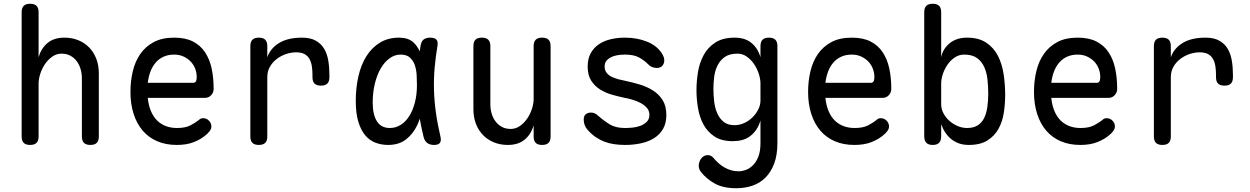

<svg xmlns="http://www.w3.org/2000/svg" viewBox="-20 -760 6640 1020"><path d="M185 -316V-35Q185 -12 174 -1Q163 10 140 10Q117 10 106 -1Q95 -12 95 -35V-695Q95 -718 106 -729Q117 -740 140 -740Q163 -740 174 -729Q185 -718 185 -695V-456Q199 -504 233 -532Q267 -560 322 -560Q362 -560 395.5 -546.5Q429 -533 453.5 -508Q478 -483 491.5 -448Q505 -413 505 -370V-35Q505 -12 494 -1Q483 10 460 10Q437 10 426 -1Q415 -12 415 -35V-344Q415 -370 408 -393.5Q401 -417 387.5 -435Q374 -453 354 -464Q334 -475 307 -475Q280 -475 257.5 -459Q235 -443 219 -419.5Q203 -396 194 -368Q185 -340 185 -316Z M1059 -132Q1078 -132 1090.5 -118.5Q1103 -105 1103 -88Q1103 -79 1098.5 -70.5Q1094 -62 1082 -50Q1066 -35 1048 -24Q1030 -13 1009.5 -5Q989 3 966.5 6.5Q944 10 919 10Q861 10 815.5 -9.5Q770 -29 738.5 -65.5Q707 -102 690 -154.5Q673 -207 673 -272Q673 -329 685.5 -381.5Q698 -434 725.5 -473.5Q753 -513 797 -536.5Q841 -560 905 -560Q965 -560 1005 -539.5Q1045 -519 1069.5 -482Q1094 -445 1104.5 -395.5Q1115 -346 1115 -287Q1115 -269 1102 -254.5Q1089 -240 1068 -240H765Q769 -200 782 -169.5Q795 -139 815 -119.5Q835 -100 861.5 -90Q888 -80 920 -80Q965 -80 991.5 -94Q1018 -108 1033 -120Q1041 -127 1046 -129.5Q1051 -132 1059 -132ZM765 -320H1009Q1014 -320 1019.5 -326Q1025 -332 1025 -353Q1025 -374 1017 -395Q1009 -416 993.5 -432.5Q978 -449 955.5 -459.5Q933 -470 905 -470Q874 -470 849.5 -459Q825 -448 807.5 -428Q790 -408 779.5 -380.5Q769 -353 765 -320Z M1355 10Q1332 10 1321 -1Q1310 -12 1310 -35V-515Q1310 -538 1321 -549Q1332 -560 1355 -560Q1378 -560 1389 -549Q1400 -538 1400 -515V-456Q1417 -504 1463.5 -532Q1510 -560 1584 -560Q1629 -560 1657.5 -544Q1686 -528 1702 -501Q1718 -474 1724 -438Q1730 -402 1730 -362V-350Q1730 -327 1719 -316Q1708 -305 1685 -305Q1662 -305 1651 -316Q1640 -327 1640 -350V-362Q1640 -385 1637 -406.5Q1634 -428 1625 -445Q1616 -462 1599 -472Q1582 -482 1553 -482Q1527 -482 1500 -473Q1473 -464 1450.5 -447Q1428 -430 1414 -405.5Q1400 -381 1400 -350V-35Q1400 -12 1389 -1Q1378 10 1355 10Z M2042 10Q2006 10 1974.5 -2Q1943 -14 1920 -41.5Q1897 -69 1883.5 -113.5Q1870 -158 1870 -224Q1870 -293 1884 -354.5Q1898 -416 1926.5 -461.5Q1955 -507 1998.5 -533.5Q2042 -560 2100 -560Q2148 -560 2175 -536Q2197 -516 2210 -487Q2212 -502 2214 -516Q2218 -541 2231 -550.5Q2244 -560 2265 -560Q2289 -560 2298.5 -549.5Q2308 -539 2304 -516Q2294 -457 2289 -399.5Q2284 -342 2285.5 -283.5Q2287 -225 2295.5 -163.5Q2304 -102 2320 -34Q2325 -12 2317 -1Q2309 10 2286 10Q2263 10 2249 -1Q2235 -12 2230 -34Q2218 -83 2210 -129Q2204 -111 2196 -94Q2174 -48 2136.5 -19Q2099 10 2042 10ZM2051 -80Q2082 -80 2108.5 -96.5Q2135 -113 2154 -143Q2173 -173 2184 -215Q2195 -257 2195 -308Q2195 -332 2193.5 -360.5Q2192 -389 2184 -413Q2176 -437 2158.5 -453.5Q2141 -470 2108 -470Q2077 -470 2050 -450.5Q2023 -431 2003 -397Q1983 -363 1971.5 -316Q1960 -269 1960 -215Q1960 -151 1982.5 -115.5Q2005 -80 2051 -80Z M2815 -234V-515Q2815 -538 2826 -549Q2837 -560 2860 -560Q2883 -560 2894 -549Q2905 -538 2905 -515V-35Q2905 -12 2894 -1Q2883 10 2860 10Q2837 10 2826 -1Q2815 -12 2815 -35V-94Q2801 -46 2767 -18Q2733 10 2678 10Q2638 10 2604.5 -3.5Q2571 -17 2546.5 -42Q2522 -67 2508.5 -102Q2495 -137 2495 -180V-515Q2495 -538 2506 -549Q2517 -560 2540 -560Q2563 -560 2574 -549Q2585 -538 2585 -515V-206Q2585 -180 2592 -156.5Q2599 -133 2612.5 -115Q2626 -97 2646 -86Q2666 -75 2693 -75Q2720 -75 2742.5 -91Q2765 -107 2781 -130.5Q2797 -154 2806 -182Q2815 -210 2815 -234Z M3301 10Q3271 10 3243 6Q3215 2 3190.5 -7.5Q3166 -17 3143.5 -32.5Q3121 -48 3101 -71Q3091 -82 3086 -96Q3081 -110 3081 -124Q3081 -146 3093 -154Q3105 -162 3119 -162Q3130 -162 3139 -158Q3148 -154 3159 -144Q3191 -116 3221.5 -98Q3252 -80 3300 -80Q3317 -80 3339.5 -82Q3362 -84 3382 -91.5Q3402 -99 3416 -113Q3430 -127 3430 -150Q3430 -172 3416 -187.5Q3402 -203 3382 -213.5Q3362 -224 3339.5 -230.5Q3317 -237 3300 -240Q3266 -247 3231 -257Q3196 -267 3167.5 -285Q3139 -303 3120.5 -332Q3102 -361 3102 -406Q3102 -448 3118 -477Q3134 -506 3161 -524.5Q3188 -543 3224 -551.5Q3260 -560 3300 -560Q3365 -560 3418 -538.5Q3471 -517 3497 -475Q3504 -464 3506.5 -455Q3509 -446 3509 -439Q3509 -423 3499 -411Q3489 -399 3469 -399Q3460 -399 3448 -402.5Q3436 -406 3425 -417Q3401 -441 3373.5 -455.5Q3346 -470 3300 -470Q3278 -470 3258.5 -466.5Q3239 -463 3224 -455Q3209 -447 3200.5 -435.5Q3192 -424 3192 -407Q3192 -387 3202.5 -373.5Q3213 -360 3229.5 -352Q3246 -344 3265 -339Q3284 -334 3300 -331Q3338 -323 3377 -311.5Q3416 -300 3448 -280Q3480 -260 3500 -228.5Q3520 -197 3520 -149Q3520 -105 3502 -74.5Q3484 -44 3454 -25.5Q3424 -7 3384.5 1.5Q3345 10 3301 10Z M4020 -120Q4011 -90 3996.5 -69.5Q3982 -49 3963.5 -35.5Q3945 -22 3922 -16Q3899 -10 3873 -10Q3813 -10 3775.5 -35Q3738 -60 3717 -99Q3696 -138 3688 -186.5Q3680 -235 3680 -281Q3680 -328 3688 -377Q3696 -426 3718 -467Q3740 -508 3780 -534Q3820 -560 3883 -560Q3938 -560 3972 -532Q4006 -504 4020 -456V-515Q4020 -538 4031 -549Q4042 -560 4065 -560Q4088 -560 4099 -549Q4110 -538 4110 -515V0Q4110 63 4093 108.5Q4076 154 4046.5 183.5Q4017 213 3977 226.5Q3937 240 3892 240Q3822 240 3778 215.5Q3734 191 3706 156Q3698 147 3695 138Q3692 129 3692 120Q3692 112 3695 102Q3698 92 3704 83.5Q3710 75 3719 69.5Q3728 64 3739 64Q3750 64 3758 68.5Q3766 73 3773 82Q3784 95 3798 107.5Q3812 120 3828.5 129.5Q3845 139 3864 144.5Q3883 150 3904 150Q3922 150 3942.5 142.5Q3963 135 3980.5 117.5Q3998 100 4009 71.5Q4020 43 4020 0ZM3882 -95Q3909 -95 3934 -106.5Q3959 -118 3978 -137Q3997 -156 4008.5 -179Q4020 -202 4020 -226V-316Q4020 -340 4011 -368Q4002 -396 3986 -419.5Q3970 -443 3947.5 -459Q3925 -475 3898 -475Q3855 -475 3830 -457Q3805 -439 3791.5 -411.5Q3778 -384 3774 -351Q3770 -318 3770 -287Q3770 -255 3774 -221Q3778 -187 3790 -159Q3802 -131 3824 -113Q3846 -95 3882 -95Z M4659 -132Q4678 -132 4690.5 -118.5Q4703 -105 4703 -88Q4703 -79 4698.5 -70.5Q4694 -62 4682 -50Q4666 -35 4648 -24Q4630 -13 4609.5 -5Q4589 3 4566.5 6.5Q4544 10 4519 10Q4461 10 4415.5 -9.5Q4370 -29 4338.5 -65.5Q4307 -102 4290 -154.5Q4273 -207 4273 -272Q4273 -329 4285.5 -381.5Q4298 -434 4325.5 -473.5Q4353 -513 4397 -536.5Q4441 -560 4505 -560Q4565 -560 4605 -539.5Q4645 -519 4669.5 -482Q4694 -445 4704.5 -395.5Q4715 -346 4715 -287Q4715 -269 4702 -254.5Q4689 -240 4668 -240H4365Q4369 -200 4382 -169.5Q4395 -139 4415 -119.5Q4435 -100 4461.5 -90Q4488 -80 4520 -80Q4565 -80 4591.5 -94Q4618 -108 4633 -120Q4641 -127 4646 -129.5Q4651 -132 4659 -132ZM4365 -320H4609Q4614 -320 4619.5 -326Q4625 -332 4625 -353Q4625 -374 4617 -395Q4609 -416 4593.5 -432.5Q4578 -449 4555.5 -459.5Q4533 -470 4505 -470Q4474 -470 4449.5 -459Q4425 -448 4407.5 -428Q4390 -408 4379.5 -380.5Q4369 -353 4365 -320Z M4935 10Q4912 10 4901 -1.5Q4890 -13 4890 -36V-695Q4890 -718 4901 -729Q4912 -740 4935 -740Q4958 -740 4969 -729Q4980 -718 4980 -695V-456Q4989 -501 5025.5 -530.5Q5062 -560 5117 -560Q5180 -560 5220 -533Q5260 -506 5282 -462.5Q5304 -419 5312 -364.5Q5320 -310 5320 -256Q5320 -210 5313 -162.5Q5306 -115 5285 -76.5Q5264 -38 5226 -14Q5188 10 5127 10Q5098 10 5075 2Q5052 -6 5034 -20.5Q5016 -35 5002.5 -55Q4989 -75 4980 -100V-36Q4980 -13 4969 -1.5Q4958 10 4935 10ZM5118 -80Q5151 -80 5173 -93.5Q5195 -107 5207.5 -131.5Q5220 -156 5225 -189.5Q5230 -223 5230 -262Q5230 -300 5226 -337.5Q5222 -375 5208.5 -404.5Q5195 -434 5170 -452Q5145 -470 5102 -470Q5075 -470 5052.5 -455Q5030 -440 5014 -417Q4998 -394 4989 -367Q4980 -340 4980 -316V-206Q4980 -182 4991.5 -159.5Q5003 -137 5022 -119.5Q5041 -102 5066 -91Q5091 -80 5118 -80Z M5859 -132Q5878 -132 5890.5 -118.5Q5903 -105 5903 -88Q5903 -79 5898.5 -70.5Q5894 -62 5882 -50Q5866 -35 5848 -24Q5830 -13 5809.5 -5Q5789 3 5766.5 6.5Q5744 10 5719 10Q5661 10 5615.5 -9.5Q5570 -29 5538.5 -65.5Q5507 -102 5490 -154.5Q5473 -207 5473 -272Q5473 -329 5485.5 -381.5Q5498 -434 5525.5 -473.5Q5553 -513 5597 -536.5Q5641 -560 5705 -560Q5765 -560 5805 -539.5Q5845 -519 5869.5 -482Q5894 -445 5904.5 -395.5Q5915 -346 5915 -287Q5915 -269 5902 -254.5Q5889 -240 5868 -240H5565Q5569 -200 5582 -169.5Q5595 -139 5615 -119.5Q5635 -100 5661.5 -90Q5688 -80 5720 -80Q5765 -80 5791.5 -94Q5818 -108 5833 -120Q5841 -127 5846 -129.5Q5851 -132 5859 -132ZM5565 -320H5809Q5814 -320 5819.5 -326Q5825 -332 5825 -353Q5825 -374 5817 -395Q5809 -416 5793.5 -432.5Q5778 -449 5755.5 -459.5Q5733 -470 5705 -470Q5674 -470 5649.5 -459Q5625 -448 5607.5 -428Q5590 -408 5579.5 -380.5Q5569 -353 5565 -320Z M6155 10Q6132 10 6121 -1Q6110 -12 6110 -35V-515Q6110 -538 6121 -549Q6132 -560 6155 -560Q6178 -560 6189 -549Q6200 -538 6200 -515V-456Q6217 -504 6263.5 -532Q6310 -560 6384 -560Q6429 -560 6457.5 -544Q6486 -528 6502 -501Q6518 -474 6524 -438Q6530 -402 6530 -362V-350Q6530 -327 6519 -316Q6508 -305 6485 -305Q6462 -305 6451 -316Q6440 -327 6440 -350V-362Q6440 -385 6437 -406.5Q6434 -428 6425 -445Q6416 -462 6399 -472Q6382 -482 6353 -482Q6327 -482 6300 -473Q6273 -464 6250.5 -447Q6228 -430 6214 -405.5Q6200 -381 6200 -350V-35Q6200 -12 6189 -1Q6178 10 6155 10Z"/></svg>

Font: Maple Mono NF
Style: Regular
Weight: 400
Monospace: yes
Designer: subframe7536
Version: Version 7.000